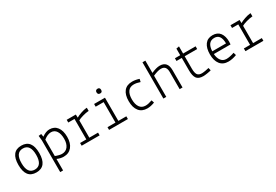

<svg xmlns="http://www.w3.org/2000/svg" viewBox="60 -1759 4380 3046"><g transform="rotate(-30 2250.0 -236.0)"><path d="M59 -236Q59 -481 250 -481Q441 -481 441 -236Q441 9 250 9Q59 9 59 -236ZM250 -429Q116 -429 116 -236Q116 -43 250 -43Q384 -43 384 -236Q384 -429 250 -429Z M577 192V-389L568 -476L618 -482L627 -428Q700 -481 766 -481Q855 -481 904 -416Q953 -351 953 -237Q953 -123 899 -57Q845 9 749 9Q693 9 630 -18V192ZM630 -372V-72Q651 -62 687.5 -52.5Q724 -43 747 -43Q818 -43 857 -95Q896 -147 896 -235.5Q896 -324 862 -376.5Q828 -429 764.5 -429Q701 -429 630 -372Z M1081 0V-50H1195V-425H1081V-475H1248L1250 -417Q1282 -437 1340 -457Q1398 -477 1442 -481H1453V-422H1442Q1401 -419 1340.5 -402Q1280 -385 1250 -367V-50H1410V0Z M1583 0V-50H1729V-425H1583V-475H1782V-50H1928V0ZM1708 -616Q1708 -636 1719.5 -647Q1731 -658 1751 -658Q1792 -658 1792 -614Q1792 -570 1751 -571Q1708 -571 1708 -616Z M2408 -459 2396 -407Q2334 -429 2281 -429Q2209 -429 2173.5 -378.5Q2138 -328 2138 -238Q2138 -148 2174 -95.5Q2210 -43 2281 -43Q2329 -43 2401 -69L2417 -19Q2344 9 2282 9Q2184 9 2132 -56.5Q2080 -122 2080 -239Q2080 -356 2131 -418.5Q2182 -481 2281 -481Q2344 -481 2408 -459Z M2631 -388V0H2578V-664H2631V-439Q2725 -481 2786 -481Q2929 -481 2929 -317V0H2876V-317Q2876 -368 2854 -398.5Q2832 -429 2778 -429Q2724 -429 2631 -388Z M3056 -412V-462H3153V-583L3206 -593V-462H3435V-412H3206V-184Q3206 -108 3228.5 -74.5Q3251 -41 3309 -41Q3331 -41 3377 -48.5Q3423 -56 3440 -62L3452 -13Q3433 -6 3382.5 2Q3332 10 3309 10Q3219 10 3186 -37.5Q3153 -85 3153 -182V-412Z M3933 -261 3930 -211H3624Q3629 -136 3664 -89.5Q3699 -43 3760.5 -43Q3822 -43 3905 -72L3920 -22Q3839 9 3768 9Q3670 9 3618.5 -56.5Q3567 -122 3567 -237Q3567 -352 3614.5 -416.5Q3662 -481 3753 -481Q3844 -481 3888.5 -421Q3933 -361 3933 -261ZM3757 -430Q3631 -430 3624 -261H3876Q3876 -430 3757 -430Z M4081 0V-50H4195V-425H4081V-475H4248L4250 -417Q4282 -437 4340 -457Q4398 -477 4442 -481H4453V-422H4442Q4401 -419 4340.5 -402Q4280 -385 4250 -367V-50H4410V0Z"/></g></svg>

Font: Lekton
Style: Regular
Weight: 400
Designer: Paolo Mazzetti, Luciano Perondi, Raffaele Flato, Elena Papassissa, Emilio Macchia, Michela Povoleri, Tobias Seemiller, R
Version: Version 34.000